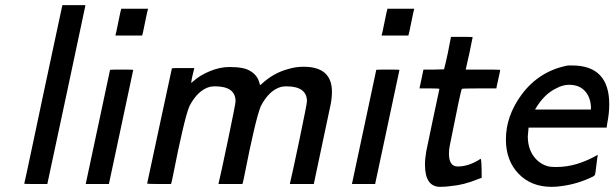

<svg xmlns="http://www.w3.org/2000/svg" viewBox="-20 -714 2384 745"><path d="M148 -348 222 -694H311V-691Q311 -690 238 -347.5Q165 -5 164 -2V0H119Q74 0 74 -1L84 -46Q93 -90 112 -177.5Q131 -265 148 -348Z M428 -578Q429 -578 439 -628Q449 -678 450 -678V-680H554V-678Q553 -678 543 -628Q533 -578 532 -578V-576H428ZM403 -2V0H313V-2Q314 -7 360.5 -224.5Q407 -442 407 -443Q407 -444 452 -444Q497 -444 497 -443Q497 -442 450.5 -224.5Q404 -7 403 -2Z M894 -321Q894 -379 814 -379Q804 -379 794 -377Q747 -364 715 -302Q704 -276 687 -202Q670 -128 658 -66Q646 -4 644 -2V0H597Q551 0 551 -2L599 -226L647 -449Q647 -450 691 -450H734L727 -421Q726 -417 725 -412Q724 -407 723.5 -404Q723 -401 722.5 -397.5Q722 -394 722 -393.5Q722 -393 722 -392Q725 -395 729 -398Q754 -421 793.5 -437.5Q833 -454 870 -454Q927 -454 950 -439Q979 -423 987 -391Q987 -390 988 -387Q988 -385 989 -384Q989 -383 995 -388Q1041 -431 1098 -446Q1126 -455 1158 -455Q1268 -455 1268 -358Q1268 -334 1263 -309Q1262 -304 1230.5 -155.5Q1199 -7 1198 -2V0H1105V-2Q1113 -34 1142 -172.5Q1171 -311 1171 -321Q1171 -379 1091 -379Q1081 -379 1071 -377Q1024 -364 992 -302Q981 -276 964 -202Q947 -128 935 -66Q923 -4 921 -2V0H828V-2Q836 -34 865 -172.5Q894 -311 894 -321Z M1461 -578Q1462 -578 1472 -628Q1482 -678 1483 -678V-680H1587V-678Q1586 -678 1576 -628Q1566 -578 1565 -578V-576H1461ZM1436 -2V0H1346V-2Q1347 -7 1393.5 -224.5Q1440 -442 1440 -443Q1440 -444 1485 -444Q1530 -444 1530 -443Q1530 -442 1483.5 -224.5Q1437 -7 1436 -2Z M1688 11Q1629 11 1629 -75Q1629 -98 1634 -127Q1636 -137 1660 -251.5Q1684 -366 1685 -369Q1685 -371 1646 -371H1608V-373L1616 -410L1623 -444H1663L1703 -445L1711 -478Q1719 -512 1724 -541L1730 -571H1772Q1814 -571 1814 -570Q1814 -569 1801 -506L1787 -444H1854Q1921 -444 1921 -443Q1921 -440 1913.5 -407Q1906 -374 1906 -371H1839Q1772 -371 1772 -369Q1767 -360 1725 -148Q1722 -132 1722 -118Q1722 -68 1756 -68Q1800 -68 1845 -98Q1849 -94 1849 -28V-24L1835 -19Q1779 4 1729 8Q1709 11 1688 11Z M2200 -460Q2344 -460 2344 -309Q2344 -274 2336 -234L2334 -219H2031Q2028 -186 2028 -185Q2028 -139 2050.5 -108Q2073 -77 2109 -68Q2118 -66 2140 -66Q2217 -66 2299 -113V-109Q2298 -107 2294 -72.5Q2290 -38 2289 -37Q2289 -34 2281 -29Q2222 0 2159 8Q2141 11 2120 11Q2041 11 1992 -40Q1943 -91 1943 -173Q1943 -264 2004 -347Q2071 -437 2179 -459Q2183 -460 2190 -460ZM2273 -299Q2271 -338 2249 -361.5Q2227 -385 2188 -385Q2163 -385 2138 -371Q2091 -349 2056 -289H2273Z"/></svg>

Font: MathJax_SansSerif
Style: Italic
Weight: 400
Version: Version 1.1